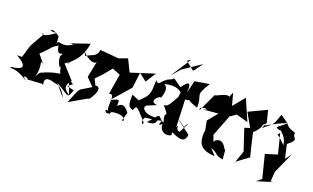

<svg xmlns="http://www.w3.org/2000/svg" viewBox="-113 -1292 3232 1983"><g transform="rotate(20 1502.5 -300.0)"><path d="M343 -533C230 -618 213 -541 313 -560C141 -432 170 -539 188 -497C64 -277 115 -377 60 -205L5 -204C146 -125 120 -81 -17 -69C-10 -39 23 -92 184 14C88 -59 232 -10 181 -5L353 -15C392 32 294 -123 462 -69C489 -60 540 -75 603 52L494 -78C656 11 640 47 680 -63L604 -81C685 -162 658 -69 583 -190L650 -2C565 -56 584 -92 627 -147L496 -292C593 -368 469 -246 543 -316C509 -318 649 -366 679 -575L481 -508H515C398 -421 347 -528 350 -441ZM446 -370C391 -357 476 -167 474 -271C467 -246 474 -216 490 -177C316 -151 240 -78 317 -114C296 -141 269 -92 232 -8C320 -168 221 -268 291 -208L200 -320C200 -304 192 -322 195 -277C373 -451 282 -385 375 -445C387 -326 457 -388 411 -383Z M1152 9C1278 -7 1288 71 1253 59L1280 -34C1217 -124 1176 -87 1156 -64C1152 -114 1178 -160 1062 -93L1241 -297L1262 -468L1346 -402L1419 -516L1160 -433L1094 -566L1000 -532L797 -550C784 -460 715 -476 670 -436L637 -501C655 -446 806 -351 808 -442L768 -244L849 -161C694 -59 749 -134 661 73L856 -39C827 18 992 -195 872 -188L841 -253L908 -322L983 -413L1071 -377L1034 -155C1129 -186 1021 27 1122 44C1008 -54 1073 101 1124 13Z M1616 -533C1550 -481 1497 -512 1604 -449C1516 -571 1500 -369 1446 -455C1441 -296 1442 -287 1346 -196L1265 -229C1267 -152 1251 -98 1323 -80C1347 -147 1350 -132 1469 -2C1486 45 1427 16 1466 -49L1641 -77C1599 16 1686 -48 1703 -150C1602 -22 1700 73 1786 28L1783 -6C1917 63 1943 24 1950 -37L1785 -161C1927 -74 1850 -88 1913 -146L1853 -34C1783 -48 1847 -136 1805 -68L1793 -368C1900 -381 1766 -387 1938 -331C1945 -487 1865 -425 1979 -605L1819 -578L1786 -437C1796 -543 1779 -575 1704 -471ZM1719 -370C1664 -270 1646 -233 1605 -240C1728 -92 1609 -221 1668 -65C1571 -105 1640 -178 1502 -13C1639 -17 1556 -71 1648 -105C1485 -51 1383 -134 1443 -174L1541 -214C1428 -226 1546 -324 1553 -299C1603 -445 1531 -434 1542 -446C1733 -498 1761 -348 1725 -423ZM1712 -774 1566 -549 1648 -644 1844 -775 1770 -674 1674 -750Z M2217 10C2308 40 2268 64 2369 82L2361 -19C2343 -15 2320 -133 2230 -77C2210 -3 2197 -207 2175 -79L2283 -359L2348 -404L2477 -369L2377 -599L2271 -471L2235 -605L2212 -550C2184 -583 2058 -494 2066 -518L1971 -315C1942 -369 2116 -357 1994 -334L2167 -349L2078 -241L2109 -76C2050 -7 2176 -105 2094 -129C2085 -10 2107 71 2280 77Z M2779 -421C2836 -375 2924 -437 2787 -442C2928 -337 2895 -284 2912 -268C2771 -411 2817 -320 2833 -384L2889 -162L2759 -121L2823 132L2768 175L2948 120L2912 127L2920 16L3022 -210L2972 -145L2938 -295C3058 -390 2961 -367 2979 -432C2842 -478 2940 -459 2783 -560C2735 -438 2763 -459 2637 -361L2668 -430L2635 -561L2441 -469L2525 -321L2467 -303L2545 -69L2495 75L2496 62L2629 -36C2608 -120 2586 -204 2568 -291C2665 -381 2612 -394 2663 -416C2636 -365 2691 -432 2878 -504Z"/></g></svg>

Font: Asimov Silicon
Style: Regular
Weight: 400
Designer: Google
Version: Version 2.000980; 2014